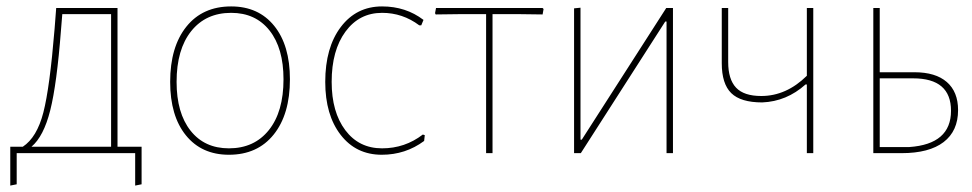

<svg xmlns="http://www.w3.org/2000/svg" viewBox="-20 -477 3028 598"><path d="M12 101V-20H51Q95 -49 115 -126.5Q135 -204 150 -387L155 -452H346V-20H421V97L401 101V0H32V97ZM170 -384Q157 -215 136.5 -133.5Q116 -52 78 -20H326V-433H174Z M700 -457Q785 -457 834 -396.5Q883 -336 883 -230Q883 -121 832.5 -58Q782 5 693 5Q608 5 559 -55.5Q510 -116 510 -222Q510 -331 560.5 -394Q611 -457 700 -457ZM700 -437Q621 -437 575.5 -380Q530 -323 530 -222Q530 -125 573.5 -70Q617 -15 693 -15Q772 -15 817.5 -72Q863 -129 863 -230Q863 -327 819.5 -382Q776 -437 700 -437Z M1170 -457Q1244 -457 1299 -415L1292 -398H1286Q1234 -437 1170 -437Q1099 -437 1056 -378.5Q1013 -320 1013 -222Q1013 -128 1055.5 -71.5Q1098 -15 1170 -15Q1241 -15 1297 -58L1303 -56L1301 -38Q1243 5 1169 5Q1089 5 1041 -57Q993 -119 993 -222Q993 -329 1041.5 -393Q1090 -457 1170 -457Z M1494 0V-433H1415L1337 -432L1335 -436L1338 -452H1670L1673 -449L1670 -432L1594 -433H1514V0Z M1768 0V-451L1788 -453V-42H1792L2055 -452H2076V0H2056V-410H2052L1789 0Z M2493 0V-214H2489Q2430 -161 2354 -158Q2287 -158 2257.5 -187Q2228 -216 2228 -280V-452H2248V-284Q2248 -230 2272.5 -204Q2297 -178 2351 -178Q2429 -178 2493 -241V-452H2513V0Z M2700 0V-452H2720V-252H2828Q2894 -252 2929 -221.5Q2964 -191 2964 -134Q2964 -69 2919 -34.5Q2874 0 2788 0ZM2824 -233H2720V-19H2812Q2942 -28 2942 -132Q2942 -233 2824 -233Z"/></svg>

Font: Alegreya Sans Thin
Style: Regular
Weight: 100
Designer: Juan Pablo del Peral
Foundry: Huerta Tipografica
Version: Version 2.007